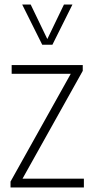

<svg xmlns="http://www.w3.org/2000/svg" viewBox="-20 -828 415 848"><path d="M26.5 0V-26L292.5 -502H31.5V-540.5H345.5V-515L79.5 -39H350.5V0ZM166.5 -630.5 78 -808H115.5L189 -655.5L262.5 -808H300L211.5 -630.5Z"/></svg>

Font: Encode Sans Condensed ExtraLight
Style: Regular
Weight: 200
Width: 3
Designer: Multiple Designers
Foundry: Impallari Type
Version: Version 3.000; ttfautohint (v1.8.3) -l 8 -r 50 -G 200 -x 14 